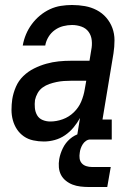

<svg xmlns="http://www.w3.org/2000/svg" viewBox="-20 -558 540 768"><path d="M156 8H155Q155 8 155 8Q155 8 155 8Q134 8 113 3.5Q92 -1 75.5 -12.5Q59 -24 48 -40.5Q37 -57 31.5 -77Q26 -97 26 -118.5Q26 -140 29 -161Q33 -186 43.5 -210.5Q54 -235 73 -253.5Q92 -272 116 -284Q140 -296 165 -303Q190 -310 214.5 -312.5Q239 -315 264 -315H338L345 -358Q349 -377 347 -396.5Q345 -416 334.5 -430.5Q324 -445 306 -451.5Q288 -458 268 -458Q251 -458 233 -453.5Q215 -449 199.5 -438Q184 -427 174 -410.5Q164 -394 161 -376H71Q75 -399 84 -420.5Q93 -442 107 -461Q121 -480 139.5 -495.5Q158 -511 179.5 -521Q201 -531 223.5 -534.5Q246 -538 268 -538Q295 -538 320 -533.5Q345 -529 367 -517.5Q389 -506 405 -487.5Q421 -469 429.5 -446Q438 -423 438 -397Q438 -371 434 -345L390 -80H427V0H286L300 -86Q289 -66 274 -48Q259 -30 240 -17Q221 -4 199 2Q177 8 156 8ZM181 -72Q206 -72 231 -81Q256 -90 275.5 -109Q295 -128 305 -152Q315 -176 319 -201L325 -235H264Q250 -235 235.5 -234Q221 -233 206.5 -230Q192 -227 177.5 -222Q163 -217 150.5 -208Q138 -199 130.5 -185.5Q123 -172 120 -158Q118 -142 119.5 -126Q121 -110 128.5 -97Q136 -84 150.5 -78Q165 -72 181 -72ZM334 190Q318 190 301.5 188Q285 186 270.5 180.5Q256 175 243.5 165Q231 155 224 141.5Q217 128 215.5 111.5Q214 95 217 78Q221 56 231.5 34.5Q242 13 260 -2.5Q278 -18 301 -24.5Q324 -31 346 -31L341 0Q332 0 324 5.5Q316 11 311 19Q306 27 303 35.5Q300 44 299 53Q297 65 298.5 76Q300 87 307 95Q314 103 325 106.5Q336 110 348 110H423L409 190Z"/></svg>

Font: Iosevka Slab Medium Oblique
Style: Regular
Weight: 500
Italic angle: -9°
Monospace: yes
Designer: Belleve Invis
Foundry: Belleve Invis
Version: Version 11.1.1; ttfautohint (v1.8.3)